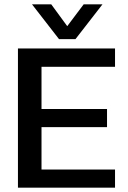

<svg xmlns="http://www.w3.org/2000/svg" viewBox="-20 -868 590 888"><path d="M128 -848H217L291 -747L367 -848H454L329 -687H253ZM63 -644H512V-559H172V-364H475V-280H172V-84H512V0H63Z"/></svg>

Font: Kanit
Style: Regular
Weight: 400
Designer: Katatrad Team
Foundry: Cadson Demak
Version: Version 1.001